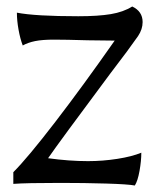

<svg xmlns="http://www.w3.org/2000/svg" viewBox="-20 -566 480 591"><path d="M166 -3Q60 -3 21 0V-36Q65 -80 150 -190.5Q235 -301 333 -441L250 -442Q182 -444 146 -444Q110 -444 88 -439.5Q66 -435 50 -426Q42 -447 37 -475Q32 -503 32 -527Q89 -516 221 -516Q282 -516 321 -522.5Q360 -529 387 -546Q419 -531 419 -498Q419 -476 405 -455Q378 -416 319 -339Q161 -127 128 -79Q193 -70 251 -70Q296 -70 341 -77Q386 -84 415 -96Q415 -71 409.5 -40Q404 -9 395 5Q374 1 307 -1Q240 -3 166 -3Z"/></svg>

Font: Mirza
Style: Regular
Weight: 400
Designer: Arabic design by Kourosh Beigpour, Latin design by Eduardo Tunni, engineering by Lasse Fister
Version: Version 1.0010g